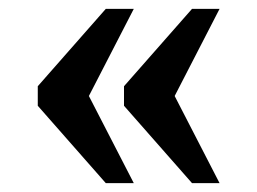

<svg xmlns="http://www.w3.org/2000/svg" viewBox="-20 -486 579 432"><path d="M412 -74H474L373 -270L474 -466H412L259 -292V-248ZM218 -74H281L180 -270L281 -466H218L65 -292V-248Z"/></svg>

Font: Noto Serif Lao SemiBold
Style: Regular
Weight: 600
Designer: Monotype Design Team
Foundry: Monotype Imaging Inc.
Version: Version 2.003